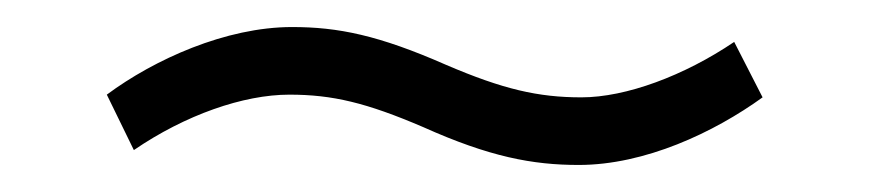

<svg xmlns="http://www.w3.org/2000/svg" viewBox="-20 -367 649 142"><path d="M408 -245C457 -245 508 -269 544 -295L523 -336C486 -311 443 -295 410 -295C378 -295 352 -301 310 -319C260 -341 230 -347 196 -347C147 -347 94 -323 59 -297L79 -256C117 -282 160 -297 194 -297C226 -297 251 -291 293 -273C342 -251 374 -245 408 -245Z"/></svg>

Font: Maitree Light
Style: Regular
Weight: 300
Designer: CadsonDemak Team
Foundry: CadsonDemak
Version: Version 1.000;PS 001.000;hotconv 1.0.88;makeotf.lib2.5.64775